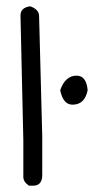

<svg xmlns="http://www.w3.org/2000/svg" viewBox="-20 -571 320 609"><path d="M76 -551Q104 -541 104 -520L114 -139V-16Q114 18 85 18H72Q54 6 54 -10V-126L45 -522Q45 -547 76 -551ZM223 -331Q254 -331 258 -285Q249 -239 210 -239Q180 -239 171 -285Q187 -331 223 -331Z"/></svg>

Font: Just Me Again Down Here
Style: Regular
Weight: 400
Designer: Kimberly Geswein
Foundry: Kimberly Geswein
Version: Version 1.002 2007